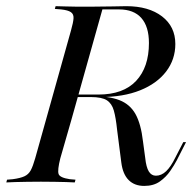

<svg xmlns="http://www.w3.org/2000/svg" viewBox="-43 -591 622 622"><path d="M105.6 -201.6 187.1 -492.7Q194.4 -518.5 195.2 -531.9Q196 -545.2 186.7 -551.6Q177.4 -558.1 154.8 -560.5L134.7 -562.1L137.1 -571Q149.2 -571 166.5 -570.2Q183.9 -569.4 205.2 -569.4Q226.6 -569.4 250.8 -569.4H254Q291.1 -569.4 321.8 -570.2Q352.4 -571 366.1 -571Q438.7 -571 481.9 -537.9Q525 -504.8 525 -448.4Q525 -398.4 495.2 -359.3Q465.3 -320.2 410.9 -298.4Q356.5 -276.6 282.3 -276.6H201.6L203.2 -284.7H275.8Q356.5 -284.7 398 -329Q439.5 -373.4 439.5 -451.6Q439.5 -504.8 414.9 -532.7Q390.3 -560.5 342.7 -560.5H288.7L187.9 -201.6ZM424.2 11.3Q392.7 11.3 373.8 -7.7Q354.8 -26.6 350 -64.5L336.3 -171Q332.3 -209.7 325.8 -232.7Q319.4 -255.6 303.2 -266.1Q287.1 -276.6 250.8 -276.6L252.4 -279.8Q309.7 -279.8 344 -266.5Q378.2 -253.2 396 -221.4Q413.7 -189.5 420.2 -133.1L427.4 -79.8Q430.6 -49.2 439.1 -35.5Q447.6 -21.8 462.1 -21.8Q479.8 -21.8 495.2 -36.3Q510.5 -50.8 525 -80.6L550.8 -130.6H559.7L529.8 -71.8Q521.8 -56.5 508.5 -37.1Q495.2 -17.7 475 -3.2Q454.8 11.3 424.2 11.3ZM90.3 -2.4Q66.1 -2.4 44.8 -2Q23.4 -1.6 6.5 -1.2Q-10.5 -0.8 -22.6 0L-20.2 -8.9L-1.6 -10.5Q22.6 -13.7 35.9 -19.8Q49.2 -25.8 56.5 -39.1Q63.7 -52.4 71 -78.2L105.6 -201.6H187.9L152.4 -78.2Q142.7 -39.5 146.8 -27.4Q150.8 -15.3 183.1 -10.5L201.6 -8.9L199.2 0Q187.9 -0.8 171 -1.2Q154 -1.6 133.9 -2Q113.7 -2.4 88.7 -2.4H90.3Z"/></svg>

Font: Playfair 144pt SemiCondensed
Style: Italic
Weight: 400
Width: 4
Italic angle: -15.6°
Designer: Claus Eggers Sørensen
Foundry: Claus Eggers Sørensen
Version: Version 2.203